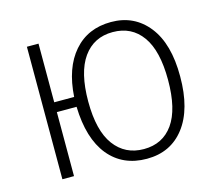

<svg xmlns="http://www.w3.org/2000/svg" viewBox="-101 -822 1080 959"><g transform="rotate(-15 439.0 -342.5)"><path d="M335.9 -341.3Q335.9 -190.4 391.6 -115.2Q447.3 -40 543.9 -40Q641.6 -40 695.3 -115.7Q749 -191.4 749 -342.8Q749 -494.1 694.8 -569.3Q640.6 -645 543 -645Q445.3 -645 390.6 -568.4Q335.9 -491.7 335.9 -341.3ZM740.2 -604.5Q812.5 -512.7 812 -343.8Q812 -174.8 740.7 -82Q669.9 10.7 545.9 10.7Q421.9 10.7 349.6 -77.1Q277.3 -166 272.9 -331.1H170.9V0H110.8V-685.1H170.9V-381.8H273.9Q283.2 -529.8 355.5 -612.8Q427.7 -695.8 547.9 -695.8Q668 -695.8 740.2 -604.5Z"/></g></svg>

Font: FiraSans-Light
Style: Regular
Weight: 300
Designer: Carrois Corporate & Edenspiekermann AG
Foundry: Carrois Corporate GbR & Edenspiekermann AG
Version: Version 3.106;PS 003.106;hotconv 1.0.70;makeotf.lib2.5.58329